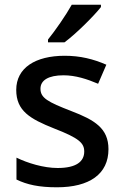

<svg xmlns="http://www.w3.org/2000/svg" viewBox="-20 -786 524 816"><path d="M409 -756V-766H285C260 -721 214 -655 184 -618V-606H254C303 -642 380 -719 409 -756ZM441 -152C441 -241 382 -276 283 -314C182 -353 152 -370 152 -409C152 -445 186 -466 250 -466C301 -466 350 -450 397 -430L432 -511C377 -535 321 -549 255 -549C131 -549 49 -498 49 -404C49 -315 107 -281 210 -240C316 -199 338 -178 338 -142C338 -100 305 -72 225 -72C165 -72 97 -93 50 -116V-23C95 -1 146 10 222 10C360 10 441 -46 441 -152Z"/></svg>

Font: Noto Sans Bengali UI Medium
Style: Regular
Weight: 500
Designer: Jelle Bosma - Monotype Design Team
Foundry: Monotype Imaging Inc.
Version: Version 2.003